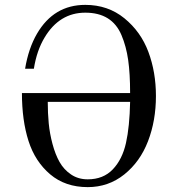

<svg xmlns="http://www.w3.org/2000/svg" viewBox="-20 -750 710 788"><path d="M340 18Q248 18 186 -34.5Q124 -87 97 -171.5Q70 -256 70 -368H514Q514 -448 506 -504Q498 -560 478.5 -606Q459 -652 422 -675Q385 -698 330 -698Q224 -698 163 -596Q131 -543 119 -468H83Q97 -552 132 -612Q201 -730 330 -730Q423 -730 490.5 -675Q558 -620 589 -537Q620 -454 620 -356Q620 -255 587.5 -170.5Q555 -86 490 -34Q425 18 340 18ZM340 -14Q404 -14 443 -55Q482 -96 497 -163Q512 -230 514 -332H176Q176 -286 180 -244Q184 -202 195.5 -159Q207 -116 224.5 -85Q242 -54 271.5 -34Q301 -14 340 -14Z"/></svg>

Font: Old Standard TT
Style: Regular
Weight: 400
Designer: Alexey Kryukov <alexios@thessalonica.org.ru>
Version: Version 1.0